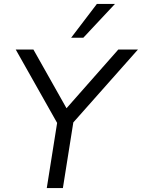

<svg xmlns="http://www.w3.org/2000/svg" viewBox="-20 -957 722 977"><path d="M218 0 276 -365 284 -308 60 -705H150L327 -391H305L582 -705H682L330 -308L358 -365L300 0ZM342 -765 473 -937H565L404 -765Z"/></svg>

Font: Nunito Sans 12pt
Style: Italic
Weight: 400
Italic angle: -9°
Designer: Vernon Adams
Foundry: Vernon Adams
Version: Version 3.101;gftools[0.9.27]